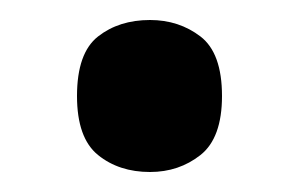

<svg xmlns="http://www.w3.org/2000/svg" viewBox="-20 -451 300 192"><path d="M130 -279Q99 -279 78 -296Q57 -313 57 -355Q57 -398 78 -414.5Q99 -431 130 -431Q159 -431 180.5 -414.5Q202 -398 202 -355Q202 -313 180.5 -296Q159 -279 130 -279Z"/></svg>

Font: Noto Serif Lao Condensed
Style: Bold
Weight: 700
Width: 3
Designer: Monotype Design Team
Foundry: Monotype Imaging Inc.
Version: Version 2.003; ttfautohint (v1.8.4.7-5d5b)